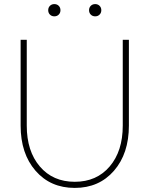

<svg xmlns="http://www.w3.org/2000/svg" viewBox="-20 -895 732 940"><path d="M581 -280V-700H611V-280Q611 -143 538 -59Q465 25 346 25Q227 25 154 -59Q81 -143 81 -280V-700H111V-280Q111 -155 175 -80Q239 -5 346 -5Q453 -5 517 -80Q581 -155 581 -280ZM246 -815Q233 -815 224.5 -823.5Q216 -832 216 -845Q216 -858 224.5 -866.5Q233 -875 246 -875Q259 -875 267.5 -866.5Q276 -858 276 -845Q276 -832 267.5 -823.5Q259 -815 246 -815ZM446 -815Q433 -815 424.5 -823.5Q416 -832 416 -845Q416 -858 424.5 -866.5Q433 -875 446 -875Q459 -875 467.5 -866.5Q476 -858 476 -845Q476 -832 467.5 -823.5Q459 -815 446 -815Z"/></svg>

Font: Metropolitano Thin
Style: Regular
Weight: 250
Designer: Fonts by Alex Slobzheninov & Chris M. Simpson / Changes by Cristiano Sobral
Foundry: Fonts by Alex Slobzheninov & Chris M. Simpson / Changes by Cristiano Sobral
Version: Version 1.00;August 30, 2020;FontCreator 13.0.0.2681 64-bit